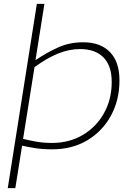

<svg xmlns="http://www.w3.org/2000/svg" viewBox="-20 -760 678 990"><path d="M20 210 170 -740H209L163 -450Q223 -490 281 -516Q339 -542 409 -542Q498 -542 547 -491.5Q596 -441 596 -346Q596 -244 552 -163.5Q508 -83 430 -36.5Q352 10 249 10Q201 10 162.5 4Q124 -2 94 -9L59 210ZM248 -23Q338 -23 407.5 -64.5Q477 -106 516.5 -177Q556 -248 556 -337Q556 -421 513.5 -464Q471 -507 393 -507Q336 -507 278.5 -483.5Q221 -460 158 -414L99 -44Q127 -37 164.5 -30Q202 -23 248 -23Z"/></svg>

Font: Georama Extended ExtraLight
Style: Italic
Weight: 200
Width: 7
Italic angle: -9°
Designer: Jean-Baptiste Levee
Foundry: Production Type
Version: Version 1.000